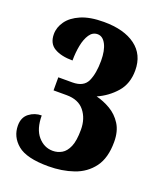

<svg xmlns="http://www.w3.org/2000/svg" viewBox="-136 -812 769 911"><g transform="rotate(20 248.5 -357.0)"><path d="M216 10Q106 10 60.5 -28Q15 -66 15 -123Q15 -164 42.5 -185Q70 -206 105 -206Q105 -138 136 -102Q167 -66 211 -66Q235 -66 256 -78Q277 -90 290 -120Q303 -150 303 -206Q303 -262 273 -299.5Q243 -337 183 -337H117V-403H188Q245 -403 263 -442.5Q281 -482 281 -546Q281 -598 265 -628.5Q249 -659 223 -659Q198 -659 182.5 -636Q167 -613 160 -577Q153 -541 153 -501Q96 -501 61.5 -521Q27 -541 27 -589Q27 -623 49 -654Q71 -685 116 -704.5Q161 -724 231 -724Q333 -724 391 -681Q449 -638 449 -558Q449 -491 411 -447.5Q373 -404 319 -380Q356 -371 391 -350.5Q426 -330 448.5 -294.5Q471 -259 471 -205Q471 -124 436 -77Q401 -30 343 -10Q285 10 216 10Z"/></g></svg>

Font: Noto Serif Thai Condensed Black
Style: Regular
Weight: 900
Width: 3
Designer: Monotype Design Team
Foundry: Monotype Imaging Inc.
Version: Version 2.002; ttfautohint (v1.8.4.7-5d5b)